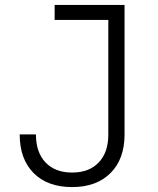

<svg xmlns="http://www.w3.org/2000/svg" viewBox="-20 -750 640 780"><path d="M273 10Q173 10 116.5 -47Q60 -104 60 -204H126Q126 -131 165 -90Q204 -49 273 -49Q342 -49 381 -90Q420 -131 420 -203V-669H202V-730H486V-203Q486 -104 429 -47Q372 10 273 10Z"/></svg>

Font: Tiny ExtraLight
Style: Regular
Weight: 200
Monospace: yes
Designer: Philipp Nurullin, Konstantin Bulenkov
Foundry: JetBrains
Version: Version 2.251; ttfautohint (v1.8.4.7-5d5b)